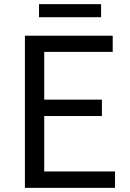

<svg xmlns="http://www.w3.org/2000/svg" viewBox="-20 -905 628 925"><path d="M534 0H100V-733H523V-655H193V-425H471V-346H193V-79H534ZM467 -822H168V-885H467Z"/></svg>

Font: Source Han Sans & Saira Hybrid
Style: Regular
Weight: 400
Designer: Ryoko NISHIZUKA 西塚涼子 (kana & ideographs); Paul D. Hunt (Latin, Greek & Cyrillic); Wenlong ZHANG 张文龙 (bopomofo); Sandoll 
Foundry: Adobe Systems Incorporated
Version: Version 1.00;August 2, 2021;FontCreator 13.0.0.2675 64-bit